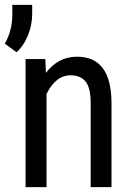

<svg xmlns="http://www.w3.org/2000/svg" viewBox="-41 -772 545 792"><path d="M146 -528.3 148.4 -471.2Q198.7 -538.1 276.9 -538.1Q417 -538.1 418.9 -351.1V0H333V-347.2Q333 -409.2 312.3 -435.3Q291.5 -461.4 250 -461.4Q217.8 -461.4 192.1 -439.9Q166.5 -418.5 150.9 -383.8V0H64.5V-528.3ZM27.3 -556.6 -21 -591.8Q8.8 -645.5 9.8 -706.1V-752H91.8V-714.8Q91.8 -668.9 74 -625.5Q56.2 -582 27.3 -556.6Z"/></svg>

Font: Roboto Condensed
Style: Regular
Weight: 400
Designer: Google
Version: Version 2.001047; 2015